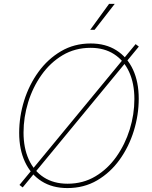

<svg xmlns="http://www.w3.org/2000/svg" viewBox="-20 -959 787 992"><path d="M328.1 12.7Q250.5 12.7 194.8 -22.7Q139.2 -58.1 109.1 -122.3Q79.1 -186.5 79.1 -272.5Q79.1 -356.9 104.7 -439Q130.4 -521 178.7 -587.6Q227.1 -654.3 295.2 -694.3Q363.3 -734.4 448.7 -734.4Q525.9 -734.4 581.5 -699Q637.2 -663.6 667 -599.6Q696.8 -535.6 696.8 -449.2Q696.8 -365.2 671.4 -283Q646 -200.7 598.1 -134Q550.3 -67.4 482.2 -27.3Q414.1 12.7 328.1 12.7ZM329.1 -9.8Q409.2 -9.8 472.9 -47.9Q536.6 -85.9 581.5 -149.7Q626.5 -213.4 650.4 -290.8Q674.3 -368.2 674.3 -447.3Q674.3 -527.8 647.2 -587.2Q620.1 -646.5 569.3 -679.2Q518.6 -711.9 448.2 -711.9Q367.7 -711.9 303.7 -673.8Q239.7 -635.7 194.6 -572Q149.4 -508.3 125.5 -430.7Q101.6 -353 101.6 -273.9Q101.6 -194.3 128.7 -134.8Q155.8 -75.2 206.8 -42.5Q257.8 -9.8 329.1 -9.8ZM97.2 9.3 80.6 -3.4 680.7 -731 697.3 -718.3ZM446.3 -805.2 543.5 -939H572.8L468.8 -805.2Z"/></svg>

Font: Inter Thin
Style: Italic
Weight: 250
Italic angle: -9.3988°
Designer: Rasmus Andersson
Foundry: rsms
Version: Version 4.001;git-66647c0bb